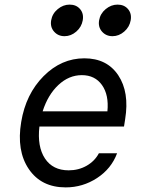

<svg xmlns="http://www.w3.org/2000/svg" viewBox="-20 -803 640 833"><path d="M151 -254Q141 -167 175 -115.5Q209 -64 278 -64Q321 -64 356 -84Q391 -104 409 -138H488Q463 -71 401 -30.5Q339 10 265 10Q159 10 105 -69.5Q51 -149 72 -274Q92 -395 169 -472.5Q246 -550 346 -550Q444 -550 493 -476.5Q542 -403 523 -286L518 -254ZM335 -477Q279 -477 233.5 -434.5Q188 -392 165 -320H446Q453 -391 422.5 -434Q392 -477 335 -477ZM282 -783Q311 -783 327.5 -763.5Q344 -744 339 -715Q334 -686 311 -666Q288 -646 260 -646Q232 -646 214.5 -666Q197 -686 202 -715Q207 -744 230.5 -763.5Q254 -783 282 -783ZM490 -783Q519 -783 535.5 -763.5Q552 -744 547 -715Q542 -686 519 -666Q496 -646 468 -646Q440 -646 422.5 -666Q405 -686 410 -715Q415 -744 438.5 -763.5Q462 -783 490 -783Z"/></svg>

Font: CommitMono
Style: Italic
Weight: 400
Monospace: yes
Designer: Eigil Nikolajsen
Foundry: Eigil Nikolajsen
Version: Version 1.143